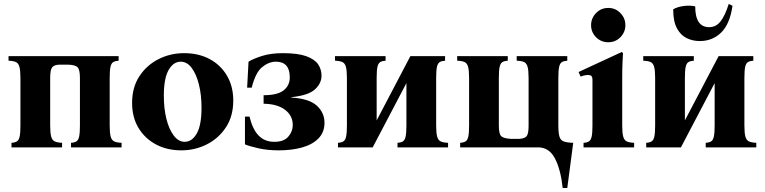

<svg xmlns="http://www.w3.org/2000/svg" viewBox="-20 -743 3856 968"><path d="M533 -110Q533 -73 538 -54.5Q543 -36 556 -30Q569 -24 593 -23V0H338V-23Q355 -24 365 -30Q375 -36 379 -54.5Q383 -73 383 -110V-350Q383 -391 371.5 -403.5Q360 -416 323 -417H278Q253 -416 243 -403.5Q233 -391 233 -350V-110Q233 -73 238 -54.5Q243 -36 256 -30Q269 -24 293 -23V0H38V-23Q55 -24 65 -30Q75 -36 79 -54.5Q83 -73 83 -110V-350Q83 -388 78 -406Q73 -424 60.5 -430Q48 -436 23 -437V-460H578V-437Q561 -436 551 -430Q541 -424 537 -406Q533 -388 533 -350Z M908 -475Q981 -475 1036.5 -445.5Q1092 -416 1124 -362Q1156 -308 1156 -236Q1156 -157 1119 -101Q1082 -45 1022.5 -15Q963 15 894 15Q822 15 766 -15Q710 -45 678 -98.5Q646 -152 646 -224Q646 -303 683 -359Q720 -415 779.5 -445Q839 -475 908 -475ZM911 -28Q948 -28 972 -70Q996 -112 996 -200Q996 -264 983 -316.5Q970 -369 946.5 -400.5Q923 -432 891 -432Q854 -432 830 -390Q806 -348 806 -260Q806 -196 819 -143.5Q832 -91 856 -59.5Q880 -28 911 -28Z M1449 -251Q1538 -246 1577 -210.5Q1616 -175 1616 -124Q1616 -76 1585.5 -45Q1555 -14 1503 0.5Q1451 15 1386 15Q1329 15 1284.5 5Q1240 -5 1215 -15V-155H1238Q1253 -92 1283.5 -60Q1314 -28 1363 -28Q1411 -28 1433.5 -54Q1456 -80 1456 -113Q1456 -160 1417 -189.5Q1378 -219 1309 -220V-263Q1379 -263 1410 -287.5Q1441 -312 1441 -353Q1441 -432 1371 -432Q1335 -432 1301.5 -404.5Q1268 -377 1249 -301H1226L1233 -432Q1259 -448 1303 -461.5Q1347 -475 1406 -475Q1482 -475 1524.5 -459.5Q1567 -444 1584 -418.5Q1601 -393 1601 -361Q1601 -323 1568 -292.5Q1535 -262 1449 -253Z M2179 -350V-110Q2179 -73 2184 -54.5Q2189 -36 2202 -30Q2215 -24 2239 -23V0H1984V-23Q2001 -24 2011 -30Q2021 -36 2025 -54.5Q2029 -73 2029 -110V-324L1859 0H1684V-23Q1701 -24 1711 -30Q1721 -36 1725 -54.5Q1729 -73 1729 -110V-350Q1729 -388 1724 -406Q1719 -424 1706.5 -430Q1694 -436 1669 -437V-460H1924V-437Q1907 -436 1897 -430Q1887 -424 1883 -406Q1879 -388 1879 -350V-136L2049 -460H2224V-437Q2207 -436 2197 -430Q2187 -424 2183 -406Q2179 -388 2179 -350Z M2345 -350Q2345 -388 2340 -406Q2335 -424 2322.5 -430Q2310 -436 2285 -437V-460H2540V-437Q2523 -436 2513 -430Q2503 -424 2499 -406Q2495 -388 2495 -350V-110Q2495 -69 2506.5 -57Q2518 -45 2555 -43H2600Q2626 -45 2635.5 -57Q2645 -69 2645 -110V-350Q2645 -388 2640 -406Q2635 -424 2622.5 -430Q2610 -436 2585 -437V-460H2840V-437Q2823 -436 2813 -430Q2803 -424 2799 -406Q2795 -388 2795 -350V-110Q2795 -73 2800.5 -54.5Q2806 -36 2822 -30Q2838 -24 2870 -23L2840 205H2817Q2807 112 2778 56Q2749 0 2693 0H2300V-23Q2317 -24 2327 -30Q2337 -36 2341 -54.5Q2345 -73 2345 -110Z M3117 -110Q3117 -73 3122 -54.5Q3127 -36 3140 -30Q3153 -24 3177 -23V0H2922V-23Q2939 -24 2949 -30Q2959 -36 2963 -54.5Q2967 -73 2967 -110V-340Q2967 -355 2961.5 -360Q2956 -365 2945 -365Q2937 -365 2927.5 -363Q2918 -361 2907 -357L2897 -380L3115 -481L3121 -475Q3120 -460 3118.5 -428.5Q3117 -397 3117 -349ZM3047 -530Q3010 -530 2985 -555.5Q2960 -581 2960 -616Q2960 -651 2985 -677Q3010 -703 3047 -703Q3083 -703 3108 -677Q3133 -651 3133 -616Q3133 -581 3108 -555.5Q3083 -530 3047 -530Z M3733 -350V-110Q3733 -73 3738 -54.5Q3743 -36 3756 -30Q3769 -24 3793 -23V0H3538V-23Q3555 -24 3565 -30Q3575 -36 3579 -54.5Q3583 -73 3583 -110V-324L3413 0H3238V-23Q3255 -24 3265 -30Q3275 -36 3279 -54.5Q3283 -73 3283 -110V-350Q3283 -388 3278 -406Q3273 -424 3260.5 -430Q3248 -436 3223 -437V-460H3478V-437Q3461 -436 3451 -430Q3441 -424 3437 -406Q3433 -388 3433 -350V-136L3603 -460H3778V-437Q3761 -436 3751 -430Q3741 -424 3737 -406Q3733 -388 3733 -350ZM3654 -723 3673 -714Q3660 -622 3616 -579Q3572 -536 3508 -536Q3472 -536 3441.5 -551Q3411 -566 3392.5 -601Q3374 -636 3374 -696Q3394 -708 3425.5 -712.5Q3457 -717 3485 -711Q3485 -606 3555 -606Q3590 -606 3613 -635.5Q3636 -665 3654 -723Z"/></svg>

Font: Bona Nova
Style: Bold
Weight: 700
Designer: Mateusz Machalski
Foundry: Capitalics
Version: Version 4.001; ttfautohint (v1.8.3)